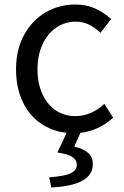

<svg xmlns="http://www.w3.org/2000/svg" viewBox="-20 -577 549 850"><path d="M391 150Q391 244 207 253L198 208Q266 203 293 190Q320 177 320 152Q320 131 300.5 118Q281 105 234 98L275 11Q210 4 159 -31.5Q108 -67 79.5 -128.5Q51 -190 51 -271Q51 -358 87 -423Q123 -488 182.5 -522.5Q242 -557 313 -557Q362 -557 400 -540Q438 -523 472 -493L425 -432Q399 -456 373 -468.5Q347 -481 316 -481Q267 -481 228.5 -454.5Q190 -428 168 -380Q146 -332 146 -271Q146 -209 167 -162Q188 -115 226 -89Q264 -63 314 -63Q383 -63 442 -117L481 -56Q417 2 336 11L309 72Q350 82 370.5 100Q391 118 391 150Z"/></svg>

Font: Noto Sans SC
Style: Regular
Weight: 400
Designer: Ryoko NISHIZUKA ____ (kana & ideographs); Paul D. Hunt (Latin, Greek & Cyrillic); Wenlong ZHANG ___ (bopomofo); Sandoll 
Foundry: Adobe Systems Incorporated
Version: Version 1.004